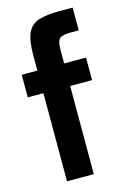

<svg xmlns="http://www.w3.org/2000/svg" viewBox="-112 -775 558 831"><g transform="rotate(-15 167.0 -360.0)"><path d="M82 0V-565Q82 -631 97.5 -664.5Q113 -698 148 -709Q183 -720 241 -720H300V-618H264Q226 -618 214 -606.5Q202 -595 202 -558V0ZM12 -395V-496H300V-395Z"/></g></svg>

Font: Host Grotesk SemiBold
Style: Regular
Weight: 600
Designer: Doukan Karapınar
Foundry: Element Type
Version: Version 1.003